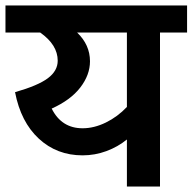

<svg xmlns="http://www.w3.org/2000/svg" viewBox="-40 -682 704 702"><path d="M644 -563H545V0H424V-172Q391 -145 349 -129.5Q307 -114 262 -114Q168 -114 102 -175Q36 -236 15 -345Q99 -369 135 -396Q171 -423 171 -460Q171 -518 107 -563H-20V-662H644ZM424 -563H242Q289 -518 289 -458Q289 -408 253.5 -362Q218 -316 149 -285Q185 -213 262 -213Q304 -213 347 -234Q390 -255 424 -291Z"/></svg>

Font: MartelSansBold
Style: Bold
Weight: 700
Designer: Dan Reynolds and Mathieu Réguer
Foundry: Dan Reynolds and Mathieu Réguer
Version: Version 1.002; ttfautohint (v1.1) -l 5 -r 5 -G 72 -x 0 -D la